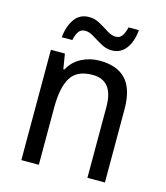

<svg xmlns="http://www.w3.org/2000/svg" viewBox="-110 -867 778 901"><g transform="rotate(15 279.5 -417.0)"><path d="M313 -597Q398 -597 441 -551Q484 -505 484 -406V-51H399V-396Q399 -524 298 -524Q223 -524 193 -475.5Q163 -427 163 -329V-51H78V-587H146L158 -514H163Q186 -556 226.5 -576.5Q267 -597 313 -597ZM112 -657Q117 -711 142 -746.5Q167 -782 212 -782Q240 -782 265 -768Q290 -754 312.5 -739.5Q335 -725 355 -725Q375 -725 385.5 -740Q396 -755 403 -783H453Q448 -725 422 -691.5Q396 -658 354 -658Q327 -658 302 -672Q277 -686 254 -700.5Q231 -715 211 -715Q191 -715 180 -700Q169 -685 163 -657Z"/></g></svg>

Font: Noto Sans Tamil UI SemiCondensed
Style: Regular
Weight: 400
Width: 4
Designer: Jelle Bosma - Monotype Design Team
Foundry: Monotype Imaging Inc.
Version: Version 2.004; ttfautohint (v1.8.4.7-5d5b)